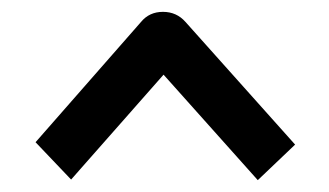

<svg xmlns="http://www.w3.org/2000/svg" viewBox="-20 -676 556 324"><path d="M415 -372 256 -550 100 -373 40 -436 218 -639Q232 -656 255 -656Q278 -656 293 -639L478 -432Z"/></svg>

Font: Bruno Ace SC
Style: Regular
Weight: 400
Version: Version 1.100; ttfautohint (v1.8.4.7-5d5b);gftools[0.9.27]